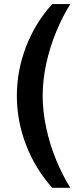

<svg xmlns="http://www.w3.org/2000/svg" viewBox="-20 -756 404 934"><path d="M234.2 157.7Q151.3 64.9 106.7 -51Q62 -166.8 62 -290.3Q62 -412.6 106.7 -528.8Q151.3 -645 234.2 -736.2H322.1Q283.9 -675.2 253.1 -600.7Q222.3 -526.3 205 -446.5Q187.6 -366.8 187.6 -290.3Q187.6 -213.9 205 -133.4Q222.3 -52.9 253.1 21.8Q283.9 96.4 322.1 157.7Z"/></svg>

Font: Archivo SemiBold
Style: Regular
Weight: 600
Designer: Hector Gatti
Foundry: Omnibus-Type
Version: Version 2.001